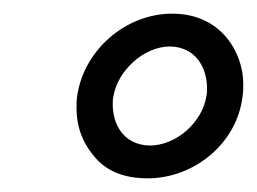

<svg xmlns="http://www.w3.org/2000/svg" viewBox="-20 -740 376 281"><path d="M93 -600C92 -594 92 -587 92 -581C92 -556 100 -532 118 -511C135 -490 161 -479 196 -479C264 -479 327 -530 335 -599C336 -605 336 -612 336 -618C336 -660 306 -720 232 -720C164 -720 103 -667 93 -600ZM146 -599C152 -636 190 -672 229 -672C268 -671 283 -639 283 -611C283 -607 283 -603 282 -599C276 -561 238 -527 199 -527C160 -528 145 -559 145 -587C145 -591 145 -595 146 -599Z"/></svg>

Font: Jost Medium
Style: Italic
Weight: 500
Italic angle: -5°
Version: Version 3.710